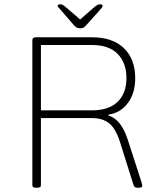

<svg xmlns="http://www.w3.org/2000/svg" viewBox="-20 -874 711 896"><path d="M147 2Q131 2 131 -10V-686Q131 -700 147 -700H409Q506 -700 558.5 -649Q611 -598 611 -509Q611 -439 576.5 -393Q542 -347 486 -339V-335Q518 -325 540 -296Q562 -267 577 -220L639 -28Q644 -11 644 -7Q644 2 629 2H621Q614 2 609.5 -1Q605 -4 602 -14L541 -208Q520 -275 489 -299Q458 -323 409 -323H171V-10Q171 2 155 2ZM171 -359H409Q488 -359 529 -399Q570 -439 570 -509Q570 -581 529 -622.5Q488 -664 409 -664H171ZM446 -854Q459 -854 459 -847Q459 -843 454.5 -837.5Q450 -832 445 -826L382 -756Q374 -747 368.5 -744.5Q363 -742 354 -742Q338 -742 327 -754L264 -827Q260 -832 254.5 -837.5Q249 -843 249 -847Q249 -851 253.5 -852.5Q258 -854 263 -854Q272 -854 289 -839L354 -783L418 -839Q435 -854 446 -854Z"/></svg>

Font: Asap Semi Expanded Thin
Style: Regular
Weight: 100
Width: 6
Designer: Pablo Cosgaya
Foundry: Omnibus-Type
Version: Version 3.001; ttfautohint (v1.8.4.7-5d5b)